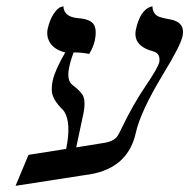

<svg xmlns="http://www.w3.org/2000/svg" viewBox="-20 -581 606 615"><path d="M305.7 -122.1Q342.8 -126.5 355.5 -144Q360.8 -151.4 372.1 -175.3Q404.8 -243.7 446.8 -306.2Q485.4 -362.8 490.2 -381.8Q494.6 -409.2 472.2 -416Q405.3 -433.6 415 -484.9Q428.7 -549.8 464.8 -560.1Q468.3 -560.5 468.3 -561Q468.8 -535.2 490.7 -526.9Q502.9 -522.5 524.4 -519Q573.7 -510.3 564.9 -465.8Q558.6 -435.1 502.4 -343.3Q429.2 -222.2 414.6 -153.8Q387.7 -35.6 250.5 -20L29.8 14.2L71.3 -85L191.9 -104Q209 -187.5 185.5 -224.1Q183.1 -227.5 181.6 -229Q148.4 -261.2 146 -288.6Q145 -304.2 148.9 -323.2Q156.2 -356.4 189 -413.1Q144 -423.8 133.3 -459.5Q129.9 -473.1 132.3 -486.8Q139.2 -518.1 151.9 -536.6Q164.6 -555.2 173.8 -558.1L183.1 -561Q184.1 -527.3 229 -522.9Q271.5 -520 281.7 -500.5Q290.5 -482.4 283.7 -451.2Q278.8 -429.2 265.6 -408.2Q243.7 -413.1 215.8 -413.1Q206.5 -388.7 201.2 -363.8Q193.4 -323.2 211.9 -309.1Q242.2 -286.1 247.6 -270.5Q253.9 -251 247.6 -219.2L224.1 -108.9Z"/></svg>

Font: Linux Biolinum Capitals O
Style: Italic Samll Caps
Weight: 400
Italic angle: -12°
Designer: Philipp H. Poll
Foundry: Philipp H. Poll
Version: Version 0.6.2